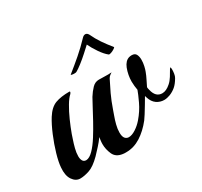

<svg xmlns="http://www.w3.org/2000/svg" viewBox="-131 -784 1015 965"><g transform="rotate(-30 376.5 -301.5)"><path d="M80 6Q54 6 36.5 -19.5Q19 -45 23 -91Q25 -120 38 -165Q51 -210 70.5 -256.5Q90 -303 110 -335Q136 -376 168 -388Q200 -400 250 -400Q253 -400 253 -397Q253 -392 247 -386Q233 -374 215.5 -344.5Q198 -315 182 -279Q166 -243 154 -210Q152 -203 145 -183Q138 -163 132 -139.5Q126 -116 126 -96Q126 -80 132 -69.5Q138 -59 152 -59Q171 -60 193 -82.5Q215 -105 237 -140Q259 -175 279 -211.5Q299 -248 314.5 -277.5Q330 -307 337 -319Q352 -343 369 -360.5Q386 -378 408 -378Q416 -378 432 -377.5Q448 -377 462.5 -377Q477 -377 482 -378Q478 -376 470 -369.5Q462 -363 458 -355Q442 -324 426 -290Q410 -256 394 -210Q392 -203 384.5 -183Q377 -163 371 -139.5Q365 -116 365 -96Q365 -72 373.5 -62Q382 -52 395 -52Q413 -52 435.5 -66.5Q458 -81 476 -102Q507 -138 525.5 -177.5Q544 -217 551 -237Q549 -248 547.5 -261Q546 -274 546 -287Q546 -305 549.5 -324Q553 -343 560 -361Q573 -393 597 -400Q601 -401 604.5 -401.5Q608 -402 612 -402Q631 -402 637.5 -389Q644 -376 644 -358Q644 -340 640 -322.5Q636 -305 632 -295Q625 -276 616 -258.5Q607 -241 599 -224Q599 -218 602 -207Q613 -159 651 -159Q674 -159 699 -181Q713 -193 724.5 -211.5Q736 -230 745 -246Q750 -254 751.5 -250Q753 -246 753 -237Q753 -227 751 -214Q749 -201 744 -193Q729 -167 713 -153.5Q697 -140 677 -132Q669 -129 660 -127Q651 -125 643 -125Q619 -125 599.5 -138.5Q580 -152 571 -181L568 -191Q558 -174 545 -152Q532 -130 520.5 -112Q509 -94 503 -86Q469 -43 429.5 -18Q390 7 346 7Q341 7 336 7Q331 7 326 6Q288 1 275 -28.5Q262 -58 262 -88Q262 -99 263.5 -109.5Q265 -120 266 -127Q251 -106 234.5 -88Q218 -70 201 -52Q163 -14 133 -4Q103 6 80 6ZM514 -463Q495 -478 475 -507.5Q455 -537 444 -561Q431 -549 409 -529Q387 -509 365 -492Q343 -475 330 -468Q329 -467 325 -466.5Q321 -466 316 -466Q309 -466 303 -467.5Q297 -469 298 -470Q338 -502 374 -533Q410 -564 444 -600Q453 -610 463 -610Q473 -610 480 -598Q495 -566 513 -539.5Q531 -513 556 -482Q558 -480 549 -474Q540 -468 529 -464Q518 -460 514 -463Z"/></g></svg>

Font: Playball
Style: Regular
Weight: 400
Designer: Robert E. Leuschke
Foundry: Robert E. Leuschke
Version: Version 1.010